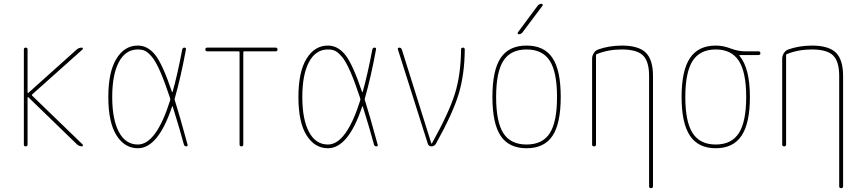

<svg xmlns="http://www.w3.org/2000/svg" viewBox="-20 -770 4540 1010"><path d="M105.5 -9.8V-509.8Q105.5 -519.5 115.2 -519.5Q125 -519.5 125 -509.8V-283.2Q125 -282.2 126.5 -281.2Q127.9 -280.3 128.9 -281.2L383.8 -509.8Q395.5 -519.5 410.2 -519.5Q414.1 -519.5 415.5 -516.1Q417 -512.7 414.1 -509.8L149.4 -273.4Q146.5 -270.5 149.4 -266.6L415 -9.8Q417 -7.8 416 -3.9Q415 0 411.1 0Q398.4 0 385.7 -9.8L128.9 -258.8Q127 -259.8 125 -257.8V-9.8Q125 0 115.2 0Q105.5 0 105.5 -9.8Z M705.1 -509.8Q640.6 -509.8 605.5 -443.8Q570.3 -377.9 570.3 -259.8Q570.3 -141.6 605.5 -75.7Q640.6 -9.8 705.1 -9.8Q801.8 -9.8 875 -242.2Q876 -248 875 -252.9Q846.7 -338.9 823.2 -392.6Q799.8 -446.3 779.3 -470.7Q758.8 -495.1 743.2 -502.4Q727.5 -509.8 705.1 -509.8ZM705.1 9.8Q635.7 9.8 592.8 -58.1Q549.8 -126 549.8 -259.8Q549.8 -391.6 592.3 -460.9Q634.8 -530.3 705.1 -530.3Q756.8 -530.3 795.9 -481.9Q835 -433.6 884.8 -286.1Q884.8 -285.2 886.2 -285.2Q887.7 -285.2 887.7 -286.1Q912.1 -371.1 938.5 -508.8Q940.4 -519.5 950.2 -519.5Q960 -519.5 958 -509.8Q931.6 -365.2 899.4 -252.9Q897.5 -248 899.4 -243.2Q924.8 -163.1 966.8 -8.8Q968.8 0 960 0Q950.2 0 947.3 -9.8Q928.7 -80.1 888.7 -209Q887.7 -210.9 885.7 -210.9Q812.5 9.8 705.1 9.8Z M1070.3 -500Q1060.5 -500 1060.1 -509.8Q1059.6 -519.5 1070.3 -519.5H1429.7Q1439.5 -519.5 1439.9 -509.8Q1440.4 -500 1429.7 -500H1264.6Q1259.8 -500 1259.8 -495.1V-9.8Q1259.8 0 1250 0Q1240.2 0 1240.2 -9.8V-495.1Q1240.2 -500 1235.4 -500Z M1705.1 -509.8Q1640.6 -509.8 1605.5 -443.8Q1570.3 -377.9 1570.3 -259.8Q1570.3 -141.6 1605.5 -75.7Q1640.6 -9.8 1705.1 -9.8Q1801.8 -9.8 1875 -242.2Q1876 -248 1875 -252.9Q1846.7 -338.9 1823.2 -392.6Q1799.8 -446.3 1779.3 -470.7Q1758.8 -495.1 1743.2 -502.4Q1727.5 -509.8 1705.1 -509.8ZM1705.1 9.8Q1635.7 9.8 1592.8 -58.1Q1549.8 -126 1549.8 -259.8Q1549.8 -391.6 1592.3 -460.9Q1634.8 -530.3 1705.1 -530.3Q1756.8 -530.3 1795.9 -481.9Q1835 -433.6 1884.8 -286.1Q1884.8 -285.2 1886.2 -285.2Q1887.7 -285.2 1887.7 -286.1Q1912.1 -371.1 1938.5 -508.8Q1940.4 -519.5 1950.2 -519.5Q1960 -519.5 1958 -509.8Q1931.6 -365.2 1899.4 -252.9Q1897.5 -248 1899.4 -243.2Q1924.8 -163.1 1966.8 -8.8Q1968.8 0 1960 0Q1950.2 0 1947.3 -9.8Q1928.7 -80.1 1888.7 -209Q1887.7 -210.9 1885.7 -210.9Q1812.5 9.8 1705.1 9.8Z M2230.5 -13.7 2073.2 -509.8Q2071.3 -513.7 2073.7 -516.6Q2076.2 -519.5 2080.1 -519.5Q2089.8 -519.5 2093.8 -509.8L2249 -15.6Q2249 -14.6 2250 -14.6Q2252 -14.6 2252 -15.6Q2340.8 -174.8 2372.6 -275.9Q2404.3 -377 2405.3 -508.8Q2405.3 -519.5 2415 -519.5Q2424.8 -519.5 2424.8 -508.8Q2423.8 -377.9 2392.6 -274.9Q2361.3 -171.9 2272.5 -12.7Q2263.7 0 2250 0Q2235.4 0 2230.5 -13.7Z M2872.1 -450.2Q2834 -509.8 2750 -509.8Q2666 -509.8 2627.9 -450.2Q2589.8 -390.6 2589.8 -259.8Q2589.8 -128.9 2627.9 -69.3Q2666 -9.8 2750 -9.8Q2834 -9.8 2872.1 -69.3Q2910.2 -128.9 2910.2 -259.8Q2910.2 -390.6 2872.1 -450.2ZM2886.2 -55.2Q2842.8 9.8 2750 9.8Q2657.2 9.8 2613.8 -55.2Q2570.3 -120.1 2570.3 -260.3Q2570.3 -400.4 2613.8 -465.3Q2657.2 -530.3 2750 -530.3Q2842.8 -530.3 2886.2 -465.3Q2929.7 -400.4 2929.7 -260.3Q2929.7 -120.1 2886.2 -55.2ZM2709 -589.8Q2705.1 -589.8 2703.6 -593.3Q2702.1 -596.7 2704.1 -599.6L2808.6 -740.2Q2816.4 -750 2829.1 -750Q2833 -750 2834.5 -746.6Q2835.9 -743.2 2834 -740.2L2728.5 -599.6Q2720.7 -589.8 2709 -589.8Z M3094.7 -9.8V-460.9Q3094.7 -476.6 3103.5 -490.7Q3112.3 -504.9 3127 -509.8Q3180.7 -529.3 3250 -530.3Q3338.9 -530.3 3377 -493.2Q3415 -456.1 3415 -370.1V210Q3415 219.7 3404.8 219.7Q3394.5 219.7 3394.5 210V-370.1Q3394.5 -447.3 3362.3 -478.5Q3330.1 -509.8 3250 -509.8Q3179.7 -509.8 3119.1 -485.4Q3115.2 -484.4 3115.2 -477.5V-9.8Q3115.2 0 3105 0Q3094.7 0 3094.7 -9.8Z M3866.7 -449.7Q3828.1 -509.8 3745.1 -509.8Q3662.1 -509.8 3623.5 -449.7Q3585 -389.6 3585 -259.8Q3585 -129.9 3623.5 -69.8Q3662.1 -9.8 3745.1 -9.8Q3828.1 -9.8 3866.7 -69.8Q3905.3 -129.9 3905.3 -259.8Q3905.3 -389.6 3866.7 -449.7ZM3745.1 -530.3Q3784.2 -530.3 3823.2 -515.1Q3862.3 -500 3900.4 -500H3969.7Q3979.5 -500 3980 -490.2Q3980.5 -480.5 3969.7 -480.5H3870.1Q3869.1 -480.5 3869.1 -479Q3869.1 -477.5 3869.6 -477.5Q3870.1 -477.5 3870.1 -476.6Q3924.8 -411.1 3924.8 -259.8Q3924.8 -122.1 3880.9 -56.2Q3836.9 9.8 3745.1 9.8Q3653.3 9.8 3609.4 -56.2Q3565.4 -122.1 3565.4 -260.3Q3565.4 -398.4 3609.4 -464.4Q3653.3 -530.3 3745.1 -530.3Z M4094.7 -9.8V-460.9Q4094.7 -476.6 4103.5 -490.7Q4112.3 -504.9 4127 -509.8Q4180.7 -529.3 4250 -530.3Q4338.9 -530.3 4377 -493.2Q4415 -456.1 4415 -370.1V210Q4415 219.7 4404.8 219.7Q4394.5 219.7 4394.5 210V-370.1Q4394.5 -447.3 4362.3 -478.5Q4330.1 -509.8 4250 -509.8Q4179.7 -509.8 4119.1 -485.4Q4115.2 -484.4 4115.2 -477.5V-9.8Q4115.2 0 4105 0Q4094.7 0 4094.7 -9.8Z"/></svg>

Font: Rounded-X Mgen+ 1mn thin
Style: Regular
Weight: 100
Designer: [Source Han Sans]
Ryoko NISHIZUKA  (kana & ideographs); Paul D. Hunt (Latin, Greek & Cyrillic); Wenlong ZHANG  (bopomofo
Version: Version 1.059.20150602